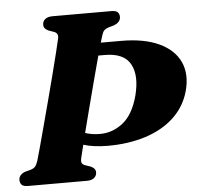

<svg xmlns="http://www.w3.org/2000/svg" viewBox="-51 -752 838 805"><g transform="rotate(-5 368.0 -350.0)"><path d="M267 -96.5Q263.5 -82 267.8 -75.2Q272 -68.5 282 -65.5L302.5 -58.5Q324.5 -49 324 -32Q324 -18 313.2 -9Q302.5 0 283.5 0H35.5Q15 0 8 -8Q1 -16 1 -28Q1 -40 8.8 -48.2Q16.5 -56.5 28 -60.5L51 -66.5Q64 -70.5 70.2 -77.2Q76.5 -84 82 -99.5Q87.5 -117.5 98 -156.2Q108.5 -195 122 -245.5Q135.5 -296 150 -350.8Q164.5 -405.5 177.5 -456.2Q190.5 -507 200.2 -546.2Q210 -585.5 214 -604Q219.5 -627 199.5 -634L178 -641.5Q156.5 -651 157 -668Q157 -682 167.8 -691Q178.5 -700 199 -700H446Q466.5 -700 473.5 -692.2Q480.5 -684.5 480.5 -672.5Q480 -660 472.2 -652Q464.5 -644 452.5 -639.5L429.5 -633Q416.5 -628.5 410.5 -622.5Q404.5 -616.5 400 -602Q396.5 -591 391 -572H476.5Q572.5 -572 635.5 -542.8Q698.5 -513.5 722.8 -461Q747 -408.5 728 -338.5Q710 -274 662 -229.2Q614 -184.5 542.5 -161.5Q471 -138.5 382.5 -138.5Q322.5 -139 280.5 -152Q268.5 -105 267 -96.5ZM403.5 -519H376Q363.5 -473.5 348.8 -417.2Q334 -361 319.2 -304Q304.5 -247 292.5 -200.5Q321 -191 354 -191Q407 -190.5 451 -225Q495 -259.5 516 -338Q537.5 -421.5 510.5 -470.2Q483.5 -519 403.5 -519Z"/></g></svg>

Font: Fraunces 9pt S000
Style: Bold Italic
Weight: 700
Italic angle: -16°
Version: Version 1.000; ttfautohint (v1.8.3)